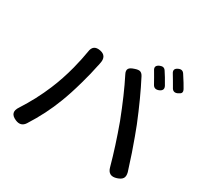

<svg xmlns="http://www.w3.org/2000/svg" viewBox="-167 -1017 1261 1217"><g transform="rotate(30 463.0 -408.0)"><path d="M82 -10Q21 -36 59 -91Q126 -195 172 -305Q207 -388 232 -484Q251 -559 260 -616Q267 -672 323 -661Q377 -650 363 -590Q362 -586 361 -579Q359 -571 358 -567Q346 -506 324 -428Q297 -331 271 -265Q226 -146 152 -30Q127 9 82 -10ZM747 -52Q711 -184 656 -335Q593 -498 537 -608Q524 -632 533 -647Q541 -660 570 -669Q593 -677 606 -674Q621 -670 631 -651Q694 -530 759 -370Q782 -312 821 -200Q849 -116 860 -80Q867 -53 857.5 -37.5Q848 -22 820 -13Q762 6 747 -52ZM727 -643Q720 -656 704 -684Q694 -702 683 -720Q662 -751 699 -766Q726 -777 740 -755Q761 -724 790 -672Q805 -643 772 -629Q741 -617 727 -643ZM840 -687 839 -689Q824 -715 817 -727Q803 -751 796 -762Q775 -793 810 -808Q837 -820 852 -796Q888 -741 903 -713Q911 -698 906 -688Q902 -680 885 -672Q855 -658 840 -687Z"/></g></svg>

Font: GenSenRounded JP M
Style: Regular
Weight: 500
Version: Version 1.501;PS 1;hotconv 16.6.51;makeotf.lib2.5.65220